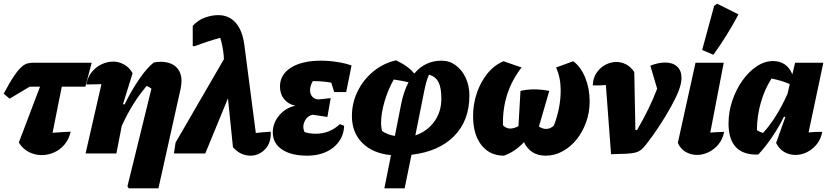

<svg xmlns="http://www.w3.org/2000/svg" viewBox="-32 -832 4503 1041"><path d="M20 -297 -12 -324Q21 -386 44.5 -420.5Q68 -455 85.5 -470Q103 -485 118.5 -488.5Q134 -492 152 -492H465L431 -362H303L253 -112Q277 -114 301.5 -115.5Q326 -117 351 -118Q342 -77 318 -48.5Q294 -20 261 -5.5Q228 9 194 9Q158 9 125 -7.5Q92 -24 70 -59L185 -362H129Z M432 0 518 -376Q508 -375 495 -375Q482 -375 467.5 -374.5Q453 -374 436 -374Q443 -413 465 -440.5Q487 -468 518 -483Q549 -498 582 -498Q612 -498 640.5 -482.5Q669 -467 687 -435L635 -268L643 -265Q682 -344 724.5 -405.5Q767 -467 802 -493Q822 -497 838 -497Q892 -497 922 -469.5Q952 -442 952 -394Q952 -385 951 -375Q950 -365 948 -354L827 189H666L659 178L789 -351Q777 -361 763 -366Q724 -320 690.5 -266.5Q657 -213 628 -149L599 0Z M911 0 920 -59 1182 -511 1181 -530Q1178 -559 1173.5 -582.5Q1169 -606 1162 -627Q1093 -608 1025 -582H1013V-692Q1043 -724 1080 -737Q1117 -750 1151 -750Q1210 -750 1246.5 -708Q1283 -666 1293 -587L1355 -111Q1375 -113 1395 -115Q1415 -117 1436 -118Q1439 -58 1405.5 -23Q1372 12 1326 12Q1300 12 1276 1Q1252 -10 1231 -34L1204 -299L1081 0Z M1633 12Q1547 12 1497 -21.5Q1447 -55 1447 -114Q1447 -165 1482 -206.5Q1517 -248 1570 -259Q1532 -266 1509 -294Q1486 -322 1486 -363Q1486 -428 1546 -465.5Q1606 -503 1709 -503Q1752 -503 1796.5 -496Q1841 -489 1874 -477L1845 -333H1780L1764 -384Q1710 -393 1664 -392Q1649 -367 1649 -343Q1649 -321 1662 -307Q1675 -293 1696 -293L1761 -300L1743 -198L1663 -210Q1633 -203 1619.5 -174Q1606 -145 1619 -116Q1644 -107 1681 -107Q1755 -107 1811 -159L1834 -150Q1831 -77 1775.5 -32.5Q1720 12 1633 12Z M2052 189 2088 9Q1990 0 1933 -56.5Q1876 -113 1876 -203Q1876 -274 1907 -337Q1938 -400 1992 -444.5Q2046 -489 2115 -505Q2183 -473 2214 -433Q2272 -503 2363 -503Q2405 -503 2439 -478Q2473 -453 2493 -410Q2513 -367 2513 -314Q2513 -178 2430 -94Q2347 -10 2199 7L2162 189ZM2268 -338 2220 -98Q2283 -119 2322 -172Q2361 -225 2361 -297Q2361 -356 2345.5 -386.5Q2330 -417 2294 -427Q2280 -398 2268 -338ZM2039 -122Q2055 -111 2072.5 -104.5Q2090 -98 2109 -95L2143 -268Q2157 -337 2183 -386Q2143 -395 2103 -401Q2072 -347 2053 -282Q2034 -217 2034 -164Q2034 -153 2035.5 -142.5Q2037 -132 2039 -122Z M2700 12Q2623 12 2578 -45.5Q2533 -103 2533 -202Q2533 -268 2553.5 -328Q2574 -388 2611 -433.5Q2648 -479 2698 -500L2796 -466Q2691 -332 2695 -153Q2712 -135 2734 -135Q2755 -135 2779 -148L2790 -339Q2860 -356 2946 -339L2890 -146Q2910 -133 2929 -133Q2952 -133 2971 -151Q3008 -247 3008 -343Q3008 -411 2983 -466L3076 -500Q3117 -470 3141 -411Q3165 -352 3165 -283Q3165 -222 3145.5 -168.5Q3126 -115 3093 -74.5Q3060 -34 3017 -11Q2974 12 2927 12Q2844 12 2809 -61Q2783 -34 2757 -16.5Q2731 1 2700 12Z M3422 -127Q3491 -245 3531 -351L3494 -476Q3538 -493 3574 -493Q3616 -493 3639.5 -471Q3663 -449 3663 -410Q3663 -382 3649 -343Q3635 -306 3606 -253.5Q3577 -201 3541.5 -147Q3506 -93 3472 -50Q3458 -32 3445 -21Q3432 -10 3413.5 -5Q3395 0 3363.5 1.5Q3332 3 3281 4L3253 -371Q3219 -368 3182 -369Q3183 -408 3202 -436.5Q3221 -465 3250 -480.5Q3279 -496 3310 -496Q3338 -496 3363.5 -482.5Q3389 -469 3407 -441L3413 -127Z M3894 -117Q3887 -78 3864 -50Q3841 -22 3810 -7Q3779 8 3747 8Q3715 8 3687 -7.5Q3659 -23 3643 -57L3739 -492H3892L3819 -113Q3856 -116 3894 -117ZM3836 -535 3775 -561 3840 -800 3856 -812 3972 -754Q3912 -641 3836 -535Z M4079 6Q3918 11 3918 -163Q3918 -226 3938.5 -286.5Q3959 -347 3993.5 -395.5Q4028 -444 4071 -472.5Q4114 -501 4159 -501Q4234 -501 4264 -429L4279 -492H4432L4352 -114Q4396 -118 4426 -117Q4419 -78 4396.5 -50Q4374 -22 4343.5 -7Q4313 8 4281 8Q4249 8 4221 -7.5Q4193 -23 4176 -57L4226 -197L4219 -200Q4157 -77 4079 6ZM4072 -126Q4088 -116 4105 -111Q4180 -193 4238 -324L4250 -376Q4205 -396 4151 -406Q4114 -349 4093 -275.5Q4072 -202 4072 -126Z"/></svg>

Font: Piazzolla ExtraBold
Style: Italic
Weight: 800
Italic angle: -11.3°
Designer: Juan Pablo del Peral
Foundry: Huerta Tipografica
Version: Version 1.330